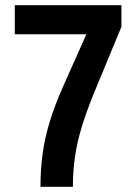

<svg xmlns="http://www.w3.org/2000/svg" viewBox="-20 -720 524 740"><path d="M136 0Q136 -68 144.5 -129Q153 -190 172 -252Q191 -314 222 -384L313 -588H37V-700H448V-617L338 -351Q312 -286 295 -230.5Q278 -175 269.5 -119Q261 -63 261 0Z"/></svg>

Font: Georama Semi Condensed SemiBold
Style: Regular
Weight: 600
Width: 4
Designer: Jean-Baptiste Levee
Foundry: Production Type
Version: Version 1.000